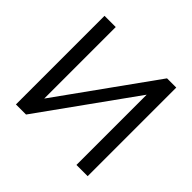

<svg xmlns="http://www.w3.org/2000/svg" viewBox="-170 -899 1088 1088"><g transform="rotate(45 374.5 -355.0)"><path d="M177 -710H87V0H168L572 -563V0H662V-710H588L177 -137Z"/></g></svg>

Font: Raleway Med
Style: Regular
Weight: 500
Designer: Matt McInerney, Pablo Impallari, Rodrigo Fuenzalida
Foundry: Matt McInerney, Pablo Impallari, Rodrigo Fuenzalida
Version: Version 3.00 July 28, 2015